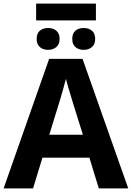

<svg xmlns="http://www.w3.org/2000/svg" viewBox="-20 -1043 730 1063"><path d="M527 0 475 -170H215L163 0H0L252 -717H437L690 0ZM439 -297 387 -463Q382 -480 374 -506Q366 -532 358 -559Q350 -586 345 -606Q340 -586 331.5 -556.5Q323 -527 315.5 -500.5Q308 -474 304 -463L253 -297ZM511 -1023V-930H180V-1023ZM246 -888Q274 -888 292 -873Q310 -858 310 -827Q310 -798 292 -782.5Q274 -767 246 -767Q218 -767 200.5 -782.5Q183 -798 183 -827Q183 -858 200.5 -873Q218 -888 246 -888ZM443 -888Q471 -888 489 -873Q507 -858 507 -827Q507 -798 489 -782.5Q471 -767 443 -767Q415 -767 397.5 -782.5Q380 -798 380 -827Q380 -858 397.5 -873Q415 -888 443 -888Z"/></svg>

Font: Noto IKEA Arabic
Style: Bold
Weight: 700
Designer: Monotype Design Team
Foundry: Monotype Imaging Inc.
Version: Version 1.200